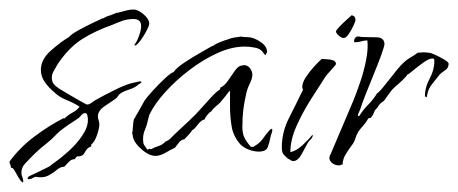

<svg xmlns="http://www.w3.org/2000/svg" viewBox="-48 -329 964 404"><path d="M0 55Q-4 53 -8.5 45.5Q-13 38 -17 30.5Q-21 23 -25 24Q-25 20 -26.5 17Q-28 14 -28 11Q-7 -18 23.5 -41Q54 -64 85 -80H88Q95 -87 104.5 -92Q114 -97 119 -104V-105Q106 -113 91 -119Q76 -125 65 -136Q55 -144 46.5 -156Q38 -168 38 -182Q38 -204 59 -222.5Q80 -241 97 -251Q102 -257 116.5 -265Q131 -273 146.5 -280.5Q162 -288 169 -291V-290Q176 -295 185 -297L197 -302H199Q207 -304 216 -306.5Q225 -309 233 -309Q242 -309 254 -299Q266 -289 266 -279Q266 -275 260.5 -264.5Q255 -254 248.5 -245Q242 -236 238 -234Q237 -234 236.5 -233.5Q236 -233 235 -233V-235Q240 -241 244.5 -253.5Q249 -266 249 -274Q249 -289 233 -289Q221 -289 210.5 -285.5Q200 -282 189 -277Q152 -264 124.5 -246.5Q97 -229 74 -195Q70 -188 65.5 -180.5Q61 -173 61 -165Q61 -155 68.5 -148.5Q76 -142 84 -138Q87 -136 99 -129Q111 -122 122.5 -115.5Q134 -109 135 -109Q140 -109 145 -113Q150 -117 154 -119Q168 -127 193 -139.5Q218 -152 233 -155L247 -158Q248 -158 250 -156Q249 -155 247 -153.5Q245 -152 243 -151Q237 -145 223.5 -140.5Q210 -136 205 -132Q202 -130 200 -126.5Q198 -123 195 -121Q186 -115 172 -105.5Q158 -96 158 -84Q158 -80 159.5 -76Q161 -72 161 -67Q161 -59 156 -44.5Q151 -30 144 -25V-21Q135 -18 130.5 -8.5Q126 1 114 0L109 6Q102 6 97 11.5Q92 17 87 22H86Q79 22 71.5 28.5Q64 35 53.5 40.5Q43 46 27 43Q23 44 20 46Q17 48 13 48Q10 48 10 46Q10 45 13 42Q17 40 34 32Q51 24 58 20Q58 19 62.5 16Q67 13 68 12Q81 3 97 -11.5Q113 -26 125 -43.5Q137 -61 137 -77Q137 -80 136 -85.5Q135 -91 131 -91Q127 -91 123.5 -87Q120 -83 118 -81Q111 -76 103 -71Q95 -66 87 -60Q77 -53 69 -44.5Q61 -36 51 -28Q38 -18 27 -7.5Q16 3 5 15Q-3 23 -3 35Q-3 39 -1 43.5Q1 48 1 53Z M279 -1Q265 -1 248 -16.5Q231 -32 231 -47H230Q231 -51 232 -66Q233 -81 237 -82V-84Q238 -85 242 -92Q246 -99 250.5 -107Q255 -115 256 -117Q259 -122 272 -136.5Q285 -151 299 -164Q313 -177 317 -177Q323 -186 339.5 -197Q356 -208 373.5 -218Q391 -228 398 -232V-233L399 -232H400Q404 -236 415.5 -240.5Q427 -245 431 -246Q438 -249 445 -250Q452 -251 459 -252Q464 -251 469.5 -251Q475 -251 480 -250Q490 -248 502 -239.5Q514 -231 514 -219Q513 -218 512 -216Q511 -214 512 -213L508 -215Q502 -226 490 -228.5Q478 -231 467 -231Q440 -231 410 -217.5Q380 -204 351 -182Q322 -160 299.5 -135Q277 -110 266 -87L263 -75Q261 -65 257 -56Q253 -47 253 -36Q253 -28 255 -24.5Q257 -21 262 -14L264 -15V-14L266 -16L270 -15Q277 -19 285 -21.5Q293 -24 298 -29L300 -31Q306 -33 311 -38Q316 -43 320 -47Q335 -61 350 -75Q365 -89 378 -104Q385 -112 396 -124Q407 -136 415 -141L416 -145Q424 -148 431.5 -159Q439 -170 446.5 -180.5Q454 -191 461 -191L465 -192Q473 -192 478 -185.5Q483 -179 483 -172Q483 -164 478 -154Q473 -144 471 -136Q466 -115 464 -98.5Q462 -82 462 -61Q462 -48 466.5 -39Q471 -30 480 -20H485Q499 -28 505 -37Q511 -46 520 -56Q521 -56 522 -57Q523 -58 523 -58Q525 -58 525 -56Q525 -52 523.5 -48.5Q522 -45 521 -40Q519 -29 515.5 -19.5Q512 -10 496 -10Q487 -10 476 -14Q465 -18 458 -25Q443 -42 439.5 -62.5Q436 -83 436 -105V-137H434Q430 -131 425 -125Q420 -119 415 -113Q411 -109 405.5 -104.5Q400 -100 396 -94Q394 -94 388.5 -87.5Q383 -81 383 -78Q376 -77 367.5 -66Q359 -55 356 -55Q355 -52 349 -45.5Q343 -39 340 -36Q333 -35 328.5 -29Q324 -23 320 -18Q311 -14 300 -7.5Q289 -1 279 -1Z M675 -249Q671 -249 665 -254Q659 -259 659 -263Q659 -265 666 -272.5Q673 -280 681.5 -287.5Q690 -295 692 -297Q700 -295 700 -288Q700 -284 695.5 -274.5Q691 -265 685.5 -257Q680 -249 675 -249ZM569 10Q566 10 563.5 8Q561 6 558 5Q551 -1 548 -5Q545 -9 545 -19Q545 -51 560 -80.5Q575 -110 588 -137Q590 -139 589 -141.5Q588 -144 588 -146Q588 -155 595.5 -166.5Q603 -178 613 -189Q623 -200 629 -205Q635 -205 647 -203.5Q659 -202 659 -194Q659 -193 649 -182Q639 -171 637 -168Q624 -148 606.5 -120.5Q589 -93 576 -64Q563 -35 563 -9Q575 -11 588.5 -23.5Q602 -36 609 -45H610V-44Q610 -40 606 -36Q602 -32 600 -29Q596 -22 587.5 -6Q579 10 569 10Z M665 19Q659 19 653 15.5Q647 12 645 5Q645 4 645.5 0.5Q646 -3 647 -3L695 -116Q702 -133 710 -156.5Q718 -180 722.5 -203.5Q727 -227 725 -244Q719 -244 712 -242Q705 -240 699 -240Q697 -240 697 -243Q697 -246 699.5 -249.5Q702 -253 709 -252Q711 -251 718 -251Q730 -251 745 -250.5Q760 -250 761 -237Q761 -232 754.5 -214Q748 -196 738.5 -173Q729 -150 721 -129.5Q713 -109 710 -99Q705 -89 705 -85H708Q716 -98 726.5 -108.5Q737 -119 745 -132Q751 -136 763 -151.5Q775 -167 788.5 -183.5Q802 -200 814 -207Q816 -208 823 -212.5Q830 -217 831 -218Q834 -218 837.5 -218.5Q841 -219 844 -219Q847 -219 849.5 -218.5Q852 -218 855 -218Q858 -218 868 -213.5Q878 -209 887 -203.5Q896 -198 896 -195Q896 -186 889 -181.5Q882 -177 877 -172Q870 -163 861.5 -152.5Q853 -142 851 -130L850 -125L849 -124Q849 -124 848.5 -125Q848 -126 847 -126L846 -125Q846 -145 856 -163.5Q866 -182 866 -201Q866 -206 862 -206Q855 -206 843 -197.5Q831 -189 821 -180.5Q811 -172 809 -172Q807 -168 797.5 -159Q788 -150 784 -147Q777 -141 771.5 -133Q766 -125 760 -117Q759 -116 756 -114Q753 -112 751 -110Q747 -103 741 -97Q739 -93 737.5 -89Q736 -85 732 -81L727 -80Q723 -72 717 -65.5Q711 -59 706 -52Q702 -45 699.5 -37Q697 -29 692 -23Q686 -15 679.5 -4.5Q673 6 673 17H672Q668 19 665 19Z"/></svg>

Font: Qwitcher Grypen
Style: Regular
Weight: 400
Designer: Robert E. Leuschke
Foundry: Robert E. Leuschke
Version: Version 1.100; ttfautohint (v1.8.3)